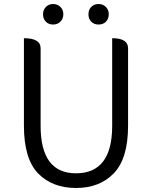

<svg xmlns="http://www.w3.org/2000/svg" viewBox="-20 -922 756 955"><path d="M169 -60Q99 -133 99 -297V-732Q182 -732 182 -682V-296Q182 -60 358 -60Q538 -60 538 -296V-732Q617 -732 617 -682V-297Q617 -133 546 -60Q476 13 358 13Q240 13 169 -60ZM208 -814Q194 -829 194 -851Q194 -873 208 -887Q222 -902 244 -902Q266 -902 280 -888Q295 -874 295 -851Q295 -828 280 -814Q266 -800 244 -800Q222 -800 208 -814ZM507 -814Q493 -800 470 -800Q448 -800 434 -814Q420 -828 420 -851Q420 -874 434 -888Q448 -902 470 -902Q493 -902 507 -887Q521 -873 521 -851Q521 -829 507 -814Z"/></svg>

Font: Swei Half Moon CJK TC
Style: DemiLight
Weight: 350
Version: Version 2.125